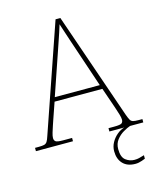

<svg xmlns="http://www.w3.org/2000/svg" viewBox="-139 -807 918 1121"><g transform="rotate(-15 320.5 -246.0)"><path d="M-4 0V-20H18Q41 -20 52 -23Q63 -26 69.5 -36Q76 -46 83 -68L306 -714H335L558 -68Q566 -46 572 -36Q578 -26 589 -23Q600 -20 623 -20H645V0H440V-20H474Q512 -20 520.5 -27Q529 -34 529 -48Q529 -60 523 -80Q517 -100 510.5 -119Q504 -138 501 -147L465 -251H176L140 -147Q137 -138 130.5 -119Q124 -100 118 -80Q112 -60 112 -48Q112 -34 121 -27Q130 -20 167 -20H220V0ZM184 -276H456L379 -505Q370 -532 359 -564.5Q348 -597 338 -628Q328 -659 321 -680Q317 -665 306.5 -634Q296 -603 285 -570.5Q274 -538 266 -515ZM539 222Q490 222 463.5 194Q437 166 437 119Q437 91 450.5 66.5Q464 42 485.5 24Q507 6 530 0H565Q547 6 523 20Q499 34 481 57Q463 80 463 113Q463 162 487 180Q511 198 539 198Q555 198 567 195Q579 192 599 186V207Q589 211 579 214.5Q569 218 559 220Q549 222 539 222Z"/></g></svg>

Font: Noto Serif Gujarati Thin
Style: Regular
Weight: 250
Version: Version 2.102